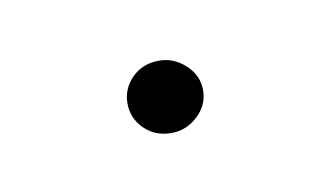

<svg xmlns="http://www.w3.org/2000/svg" viewBox="-26 -75 198 115"><g transform="rotate(-10 73.0 -17.0)"><path d="M73 5Q63 5 56.5 -1.5Q50 -8 50 -17Q50 -26 56.5 -32.5Q63 -39 73 -39Q82 -39 89 -32.5Q96 -26 96 -17Q96 -8 89 -1.5Q82 5 73 5Z"/></g></svg>

Font: Alumni Sans Thin Thin
Style: Regular
Weight: 250
Version: Version 1.018